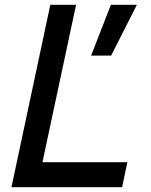

<svg xmlns="http://www.w3.org/2000/svg" viewBox="-20 -785 632 805"><path d="M191 -765H299L158 -105H514L492 0H28ZM445 -765H554L446 -552H362Z"/></svg>

Font: Application Medium
Style: Italic
Weight: 500
Italic angle: -12°
Designer: Wei Huang
Foundry: Wei Huang
Version: Version 0.012